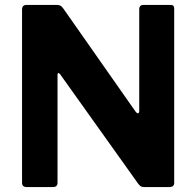

<svg xmlns="http://www.w3.org/2000/svg" viewBox="-20 -762 799 782"><path d="M676.2 -742Q689.5 -742 689.5 -727V-15.7Q689.5 -8.6 684.2 -4.3Q679 0 670.5 0H568.5Q561.1 0 555.9 -1.9Q550.7 -3.9 543.8 -12.4L224.9 -459.6Q220.6 -465.4 217.4 -464.4Q214.3 -463.4 214.3 -458.2V-18.3Q215 0 194.3 0H90.2Q69.8 0 69.8 -17.1V-722.7Q69.8 -742 88.1 -742H209.4Q220.4 -742 225.9 -739.2Q231.4 -736.4 237.9 -727.2L531.7 -308.1Q538.1 -299.6 542.6 -300.7Q547.1 -301.8 547.1 -311.5V-724.4Q547.1 -742 565.1 -742Z"/></svg>

Font: Libre Franklin Thin
Style: Regular
Weight: 100
Designer: Pablo Impallari, Rodrigo Fuenzalida, Nhung Nguyen
Foundry: Impallari Type
Version: Version 3.000